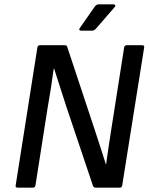

<svg xmlns="http://www.w3.org/2000/svg" viewBox="-20 -863 691 883"><path d="M62 0Q50 0 52 -10L152 -645Q154 -655 163 -655H278Q284 -655 286.5 -652.5Q289 -650 290 -645L415 -268Q429 -227 441.5 -187Q454 -147 467 -107H468Q473 -146 479 -185Q485 -224 491 -263L551 -645Q553 -655 563 -655H634Q645 -655 643 -645L542 -10Q540 0 532 0H420Q410 0 407 -10L284 -376Q270 -420 256 -463Q242 -506 229 -547H227Q221 -501 214 -456.5Q207 -412 199 -367L143 -10Q141 0 132 0ZM352 -722Q347 -722 345 -725.5Q343 -729 347 -734L416 -833Q423 -843 434 -843H502Q508 -843 510 -839Q512 -835 507 -830L422 -732Q413 -722 405 -722Z"/></svg>

Font: Sofia Sans Medium
Style: Italic
Weight: 500
Italic angle: -9°
Version: Version 4.101